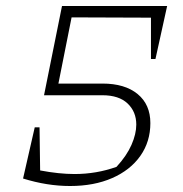

<svg xmlns="http://www.w3.org/2000/svg" viewBox="-20 -613 612 641"><path d="M214 8Q137 8 57 -17L96 -188H112L114 -44Q177 -32 229 -32Q302 -32 369 -56Q403 -93 419 -129.5Q435 -166 435 -197Q435 -240 406 -267.5Q377 -295 322 -295H127L187 -593H538L499 -416H484V-554L219 -555L175 -334H322Q397 -334 439.5 -299Q482 -264 482 -202Q482 -140 448.5 -92.5Q415 -45 354.5 -18.5Q294 8 214 8Z"/></svg>

Font: Piazzolla ExtraLight
Style: Italic
Weight: 200
Italic angle: -11.3°
Designer: Juan Pablo del Peral
Foundry: Huerta Tipografica
Version: Version 1.330